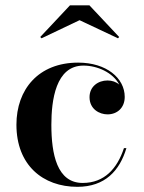

<svg xmlns="http://www.w3.org/2000/svg" viewBox="-20 -712 556 742"><path d="M287.5 -634 436 -564 440.5 -569 325.5 -691.5H250.5L135.5 -569L140.5 -564ZM468.5 -139.5H459C433 -60.5 383.5 -5 299.5 -5C200.5 -5 178.5 -115.5 178.5 -230C178.5 -324 195 -458.5 302.5 -458.5C356 -458.5 416 -432 441 -385C429 -395.5 413 -401 395.5 -401C359 -401 326 -377.5 326 -336.5C326 -290 364.5 -270 395.5 -270C432.5 -270 462 -295 462 -337.5C462 -410 391.5 -470 282 -470C128.5 -470 43.5 -366.5 43.5 -230C43.5 -74 145.5 10 279 10C386 10 442.5 -52.5 468.5 -139.5Z"/></svg>

Font: Bodoni* 24pt Medium
Style: Regular
Weight: 500
Version: Version 2.3